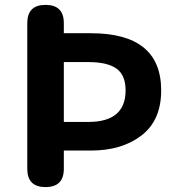

<svg xmlns="http://www.w3.org/2000/svg" viewBox="-20 -760 728 780"><path d="M90.8 -74.2V-666Q90.8 -740.2 165 -740.2Q239.3 -740.2 239.3 -666V-625H349.6Q634.8 -625 634.8 -392.6Q634.8 -271.5 555.2 -210Q475.6 -148.4 349.6 -148.4H239.3V-74.2Q239.3 0 165 0Q90.8 0 90.8 -74.2ZM239.3 -507.8V-264.6H338.9Q490.2 -264.6 490.2 -392.6Q490.2 -455.1 453.1 -481.4Q416 -507.8 338.9 -507.8Z"/></svg>

Font: GenSenMaruGothic TW TTF Bold
Style: Regular
Weight: 700
Version: Version 1.301